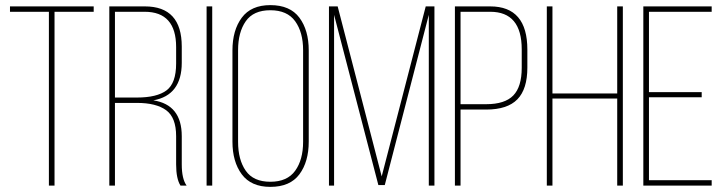

<svg xmlns="http://www.w3.org/2000/svg" viewBox="-20 -725 2838 750"><path d="M193 0H171V-679H19V-700H346V-679H193Z M407 -700H546Q690 -700 690 -543V-480Q690 -353 579 -333Q690 -316 690 -193V-83Q690 -26 709 0H685Q668 -27 668 -83V-193Q668 -266 629 -294.5Q590 -323 515 -323H429V0H407ZM429 -344H515Q593 -344 630.5 -372Q668 -400 668 -477V-541Q668 -679 545 -679H429Z M787 -700H809V0H787Z M888 -172V-528Q888 -607 924.5 -656Q961 -705 1036 -705Q1113 -705 1149.5 -656Q1186 -607 1186 -528V-172Q1186 -93 1149.5 -44Q1113 5 1036 5Q961 5 924.5 -44Q888 -93 888 -172ZM910 -529V-171Q910 -101 940 -58Q970 -15 1036 -15Q1102 -15 1133 -58Q1164 -101 1164 -171V-529Q1164 -599 1133 -642Q1102 -685 1036 -685Q970 -685 940 -642Q910 -599 910 -529Z M1655 -667 1483 -2H1458L1285 -667V0H1265V-700H1299L1471 -36L1643 -700H1677V0H1655Z M1757 -700H1895Q2040 -700 2040 -531V-461Q2040 -377 2001 -337Q1962 -297 1879 -297H1779V0H1757ZM1779 -318H1879Q1952 -318 1985 -352Q2018 -386 2018 -460V-532Q2018 -679 1895 -679H1779Z M2391 -340H2138V0H2116V-700H2138V-360H2391V-700H2413V0H2391Z M2515 -365H2721V-345H2515V-21H2760V0H2493V-700H2760V-679H2515Z"/></svg>

Font: Bebas Neue Light
Style: Regular
Weight: 300
Designer: Ryoichi Tsunekawa
Foundry: Ryoichi Tsunekawa
Version: Version 1.003;PS 001.003;hotconv 1.0.70;makeotf.lib2.5.58329